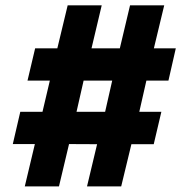

<svg xmlns="http://www.w3.org/2000/svg" viewBox="-20 -702 692 705"><path d="M71 -17.5 108 -173H27L54.5 -291.5H136L163 -406H81L109 -524.5H190.5L228.5 -682.5H353.5L316 -524.5H420L457.5 -682.5H583L545 -524.5H625.5L598.5 -406H517.5L491.5 -291.5H572.5L544.5 -172.5H462.5L425 -17.5H299.5L336.5 -172.5L233.5 -173L196.5 -17.5ZM261 -291.5H366L392 -406H287Z"/></svg>

Font: Geologica Cursive ExtraBold
Style: Regular
Weight: 800
Designer: Sindre Bremnes, Frode Helland
Foundry: Monokrom Skriftforlag AS
Version: Version 1.010;gftools[0.9.28]